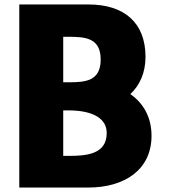

<svg xmlns="http://www.w3.org/2000/svg" viewBox="-20 -841 766 861"><path d="M263.5 -472V-676H287.5C362.5 -676 431.5 -671 431.5 -574C431.5 -477 362.5 -472 287.5 -472ZM263.5 -346H287.5C328.5 -346 458.5 -341 458.5 -244C458.5 -147 362.5 -142 287.5 -142H263.5ZM564.5 -419C607.5 -459 632.5 -516 632.5 -586C632.5 -739 537.5 -821 376.5 -821H66.5V0H376.5C537.5 0 659.5 -79 659.5 -232C659.5 -315 623.5 -378 564.5 -419Z"/></svg>

Font: Sztylet
Style: Bd
Weight: 700
Foundry: Cannot Into Space Fonts, PlusOne Fonts
Version: Version 0.12